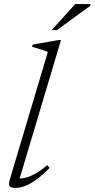

<svg xmlns="http://www.w3.org/2000/svg" viewBox="-20 -911 464 941"><path d="M214.5 -656.5Q205.5 -660.5 192.8 -664.8Q180 -669 165.8 -673.2Q151.5 -677.5 137 -681.5L140.5 -692.5L268 -715H279L72 -22L61 -36Q78.5 -34.5 100.5 -39Q122.5 -43.5 150.2 -58.2Q178 -73 211.5 -102L223 -88Q186.5 -50.5 156 -29Q125.5 -7.5 101 1.2Q76.5 10 57 10Q33.5 10 27.2 1.5Q21 -7 27.5 -29ZM233.5 -763.5 348.5 -891H423.5L422 -882.5L259 -763.5Z"/></svg>

Font: Newsreader 16pt 16pt Light
Style: Italic
Weight: 300
Italic angle: -17°
Version: Version 1.003